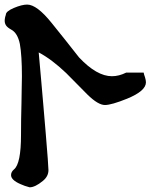

<svg xmlns="http://www.w3.org/2000/svg" viewBox="-29 -800 648 827"><path d="M599.6 -445.3Q599.6 -408.2 518.6 -375Q451.2 -347.7 422.9 -347.7Q393.6 -347.7 347.7 -392.6Q296.9 -443.4 255.9 -485.4Q193.4 -544.9 137.7 -574.2Q137.7 -569.3 148.4 -454.1Q152.3 -410.2 157.2 -352.5Q162.1 -294.9 168 -225.6Q179.7 -85 179.7 -67.4Q179.7 -40 155.3 -20.5Q122.1 6.8 98.6 6.8Q76.2 1 59.6 -6.8Q18.6 -24.4 18.6 -45.9Q18.6 -59.6 31.2 -70.3Q61.5 -94.7 61.5 -218.8Q61.5 -286.1 63.5 -356.4Q63.5 -391.6 64.5 -419.9Q64.5 -448.2 65.4 -470.7Q65.4 -561.5 56.6 -610.4Q46.9 -658.2 18.6 -672.9Q2.9 -681.6 -2.9 -690.4Q-8.8 -699.2 -8.8 -710.9Q-8.8 -716.8 -6.8 -726.6Q-3.9 -735.4 -3.9 -736.3Q-3.9 -751 30.3 -765.6Q65.4 -780.3 87.9 -780.3Q129.9 -780.3 193.4 -701.2Q222.7 -664.1 252.9 -627Q282.2 -589.8 311.5 -552.7Q387.7 -471.7 453.1 -471.7Q483.4 -471.7 514.6 -487.3Q540 -487.3 589.8 -487.3Q590.8 -480.5 595.7 -466.8Q599.6 -454.1 599.6 -445.3Z"/></svg>

Font: Tolkien Dwarf Runes
Style: Regular
Weight: 400
Version: Regular